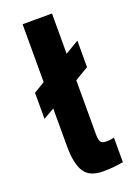

<svg xmlns="http://www.w3.org/2000/svg" viewBox="-137 -756 574 816"><g transform="rotate(-20 150.0 -347.5)"><path d="M275 -3Q264 -1 238.5 2Q213 5 184 5Q122 5 98.5 -32.5Q75 -70 75 -148V-319L25 -290V-408L75 -438V-700H208V-518L270 -555V-435L208 -398V-153Q208 -129 214 -119.5Q220 -110 239 -110Q250 -110 260.5 -111.5Q271 -113 275 -114Z"/></g></svg>

Font: Share
Style: Bold
Weight: 700
Designer: Ralph du Carrois
Version: Version 1.002